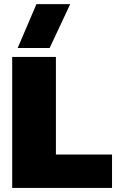

<svg xmlns="http://www.w3.org/2000/svg" viewBox="-20 -924 571 944"><path d="M66.9 -688 159.2 -903.8H325.2L224.1 -688ZM40 0V-644H254.9V-164.1H530.8V0Z"/></svg>

Font: Kanit ExtraBold
Style: Regular
Weight: 800
Designer: Katatrad Team
Foundry: CadsonDemak
Version: Version 1.000;PS 001.000;hotconv 1.0.88;makeotf.lib2.5.64775